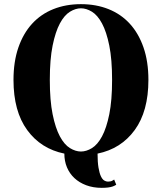

<svg xmlns="http://www.w3.org/2000/svg" viewBox="-20 -735 780 925"><path d="M695 -350Q695 -199 629 -108.5Q563 -18 450 5Q450 46 454.5 72.5Q459 99 466 114Q473 129 482 134.5Q491 140 500 140Q514 140 522 135Q526 133 530 130L540 155Q534 159 524 163Q505 170 470 170Q429 170 395.5 157.5Q362 145 338.5 123Q315 101 302.5 71Q290 41 290 5Q177 -18 111 -108.5Q45 -199 45 -350Q45 -438 68.5 -506Q92 -574 134.5 -620.5Q177 -667 237 -691Q297 -715 370 -715Q443 -715 503 -691Q563 -667 605.5 -620.5Q648 -574 671.5 -506Q695 -438 695 -350ZM520 -350Q520 -449 506.5 -515.5Q493 -582 471.5 -622Q450 -662 423 -678.5Q396 -695 370 -695Q344 -695 317 -678.5Q290 -662 268.5 -622Q247 -582 233.5 -515.5Q220 -449 220 -350Q220 -251 233.5 -184.5Q247 -118 268.5 -78Q290 -38 317 -21.5Q344 -5 370 -5Q396 -5 423 -21.5Q450 -38 471.5 -78Q493 -118 506.5 -184.5Q520 -251 520 -350Z"/></svg>

Font: Yeseva One
Style: Regular
Weight: 400
Designer: Jovanny Lemonad
Foundry: Jovanny Lemonad
Version: Version 2.001; ttfautohint (v0.91) -l 8 -r 50 -G 200 -x 0 -w